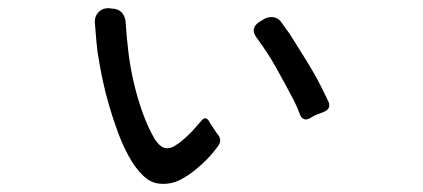

<svg xmlns="http://www.w3.org/2000/svg" viewBox="-20 -497 1040 472"><path d="M432 -60Q402 -41 368 -46Q348 -49 330 -67Q312 -85 297 -112Q282 -139 270 -171.5Q258 -204 248.5 -236.5Q239 -269 233 -297.5Q227 -326 224 -344Q219 -370 217 -395Q215 -420 213 -443Q213 -458 222.5 -467.5Q232 -477 247 -477L254 -476Q270 -476 279 -466.5Q288 -457 289 -441Q291 -408 295.5 -370Q300 -332 309 -293.5Q318 -255 331 -219Q344 -183 361 -154Q375 -134 387 -133Q399 -131 412 -140Q422 -146 432 -155Q442 -164 453 -175Q459 -182 464.5 -188Q470 -194 475 -200Q485 -213 494 -199Q496 -195 498.5 -191Q501 -187 504 -183Q507 -178 509.5 -174.5Q512 -171 515 -167Q527 -152 516 -138Q509 -128 499 -116.5Q489 -105 477.5 -94.5Q466 -84 454.5 -75Q443 -66 432 -60ZM718 -214Q715 -222 711.5 -230.5Q708 -239 703 -249Q682 -289 660 -328.5Q638 -368 611 -404Q593 -428 619 -444L629 -450Q637 -455 647 -455Q662 -455 671 -443Q676 -436 681 -429Q686 -422 692 -414Q712 -382 732 -350Q752 -318 769 -285Q774 -274 779 -264.5Q784 -255 788 -246Q794 -229 776 -222Q772 -220 767.5 -218.5Q763 -217 758 -215Q753 -213 749 -210.5Q745 -208 741 -206Q726 -198 718 -214Z"/></svg>

Font: Higure Gothic Medium
Style: Regular
Weight: 500
Designer: Yoshimichi Ohira
Foundry: Positype
Version: Version 1.000